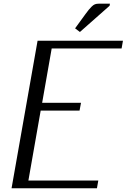

<svg xmlns="http://www.w3.org/2000/svg" viewBox="-20 -1010 680 1030"><path d="M181.6 -791.5H639.6L632.3 -750H257.3L206.1 -458.5H414.6L406.7 -416.5H198.2L132.3 -41.5H507.3L500 0H42ZM567.9 -979 408.7 -838.4 382.8 -857.9 433.6 -927.7Q435.1 -929.7 437.5 -933.1Q450.2 -950.2 456.3 -957.8Q462.4 -965.3 471.7 -974.6Q481 -983.9 489.5 -987.1Q498 -990.2 509.3 -990.2H569.8Z"/></svg>

Font: Resagnicto
Style: Italic
Weight: 500
Italic angle: -10°
Version: Version 0.999